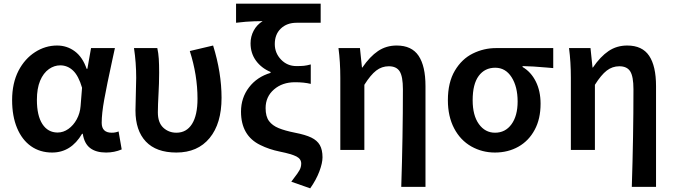

<svg xmlns="http://www.w3.org/2000/svg" viewBox="-20 -817 3670 1046"><path d="M46 -272Q46 -364 81 -432Q115 -497 171 -533Q227 -569 291 -569Q345 -569 387.5 -537.5Q430 -506 452 -442H456L476 -555H606L591 -486Q562 -353 548 -275.5Q534 -198 534 -148Q534 -94 589 -94Q609 -94 626 -101L643 -3Q603 14 558 14Q503 14 471 -10.5Q439 -35 431 -88H427Q367 14 264 14Q198 14 149 -20.5Q100 -55 73 -119.5Q46 -184 46 -272ZM419 -239 427 -339Q408 -404 378 -432.5Q348 -461 308 -461Q276 -461 247 -441Q216 -419 198.5 -377Q181 -335 181 -273Q181 -187 211 -141Q241 -95 294 -95Q325 -95 352.5 -114.5Q380 -134 398 -167Q416 -200 419 -239Z M718 -215Q718 -245 720 -305Q722 -363 722 -393Q722 -475 710 -555H837Q843 -528 845 -497Q847 -466 847 -421Q847 -388 846 -361.5Q845 -335 844 -315Q840 -241 840 -205Q840 -149 869.5 -121.5Q899 -94 941 -94Q996 -94 1026 -141.5Q1056 -189 1056 -279Q1056 -408 1014 -539L1141 -569Q1187 -421 1187 -284Q1187 -144 1122 -65Q1057 14 941 14Q831 14 774.5 -46Q718 -106 718 -215Z M1581 154Q1603 126 1612 109.5Q1621 93 1621 74Q1621 49 1595 35.5Q1569 22 1505 9Q1446 -3 1398 -27Q1293 -78 1293 -209Q1293 -284 1336.5 -341Q1380 -398 1454 -420V-425Q1404 -446 1374.5 -486.5Q1345 -527 1345 -581Q1345 -618 1362 -650Q1379 -682 1411 -702Q1394 -701 1365 -701Q1323 -700 1266 -693V-797H1727V-693H1596Q1543 -693 1510 -661.5Q1477 -630 1477 -577Q1477 -528 1511 -492.5Q1545 -457 1595 -457Q1620 -457 1635.5 -458.5Q1651 -460 1673 -466V-360Q1637 -369 1587 -369Q1518 -369 1472.5 -329.5Q1427 -290 1427 -228Q1427 -182 1446 -157Q1464 -133 1498 -119Q1532 -105 1587 -94Q1644 -83 1676 -67.5Q1708 -52 1722.5 -26.5Q1737 -1 1737 40Q1737 71 1720 116.5Q1703 162 1670 209L1567 173Z M2175 -331Q2175 -400 2157.5 -428Q2140 -456 2098 -456Q2060 -456 2029.5 -432.5Q1999 -409 1965 -355V0H1834V-393Q1834 -480 1824 -555H1941L1952 -449H1954Q1995 -509 2039.5 -539Q2084 -569 2141 -569Q2223 -569 2260.5 -513Q2298 -457 2298 -348V201H2166Q2175 -74 2175 -331Z M2548 -19Q2488 -53 2454 -118Q2420 -183 2420 -271Q2420 -368 2458 -432Q2496 -496 2556 -525.5Q2616 -555 2682 -555H2994V-446L2959 -449Q2882 -456 2827 -457V-452Q2873 -425 2899 -373Q2925 -321 2925 -252Q2925 -169 2893 -110Q2861 -50 2804.5 -18Q2748 14 2676 14Q2607 14 2548 -19ZM2800 -264Q2800 -345 2767 -396.5Q2734 -448 2678 -448Q2621 -448 2588 -403.5Q2555 -359 2555 -271Q2555 -188 2589 -141Q2623 -94 2677 -94Q2733 -94 2766.5 -140Q2800 -186 2800 -264Z M3431 -331Q3431 -400 3413.5 -428Q3396 -456 3354 -456Q3316 -456 3285.5 -432.5Q3255 -409 3221 -355V0H3090V-393Q3090 -480 3080 -555H3197L3208 -449H3210Q3251 -509 3295.5 -539Q3340 -569 3397 -569Q3479 -569 3516.5 -513Q3554 -457 3554 -348V201H3422Q3431 -74 3431 -331Z"/></svg>

Font: Merged Yaku Han JP SemiBold
Style: Regular
Weight: 600
Designer: Ryoko NISHIZUKA 西塚涼子 (kana, bopomofo & ideographs); Paul D. Hunt (Latin, Greek & Cyrillic); Sandoll Communications 산돌커뮤니
Foundry: Adobe
Version: Version 2.004